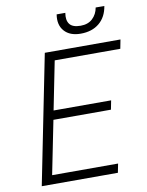

<svg xmlns="http://www.w3.org/2000/svg" viewBox="-97 -974 801 1043"><g transform="rotate(-10 303.5 -452.5)"><path d="M489.7 -344.2H172.4L113.3 -49.3H477.1L467.3 0H47.4L189.5 -710.9H606.9L597.2 -661.1H235.4L182.1 -394H499.5ZM552.2 -905.3Q542.5 -845.2 502.7 -812.3Q462.9 -779.3 400.4 -779.3Q340.8 -779.3 310.3 -813.7Q279.8 -848.1 289.1 -905.3H336.9Q330.1 -865.7 346.4 -843.8Q362.8 -821.8 407.2 -821.8Q448.2 -821.8 473.1 -845.2Q498 -868.7 504.4 -905.3Z"/></g></svg>

Font: Franko
Style: Light Italic
Weight: 300
Designer: Google
Version: Version 1.200310; 2013